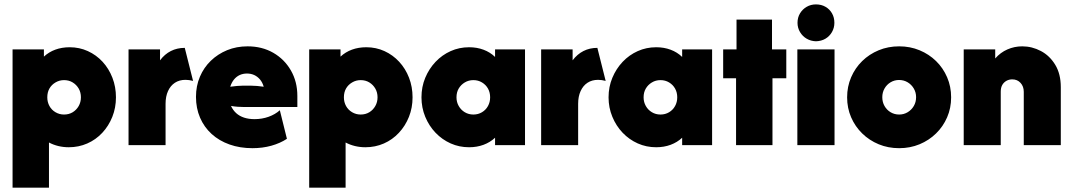

<svg xmlns="http://www.w3.org/2000/svg" viewBox="-20 -656 4847 868"><path d="M36.8 192.4V-432.6H178.5V-400Q200.7 -420.8 230.2 -431.6Q259.7 -442.4 295.1 -442.4Q338.9 -442.4 377.1 -425Q415.3 -407.6 443.8 -376.7Q472.2 -345.8 488.2 -304.5Q504.2 -263.2 504.2 -216Q504.2 -168.8 487.8 -127.8Q471.5 -86.8 442.4 -55.6Q413.2 -24.3 374.3 -7.3Q335.4 9.7 291 9.7Q266.7 9.7 243.7 4.2Q220.8 -1.4 201.4 -11.8V192.4ZM269.4 -138.2Q291.7 -138.2 308.7 -148.6Q325.7 -159 335.8 -176.7Q345.8 -194.4 345.8 -216Q345.8 -238.2 335.8 -255.6Q325.7 -272.9 308.7 -283.3Q291.7 -293.8 269.4 -293.8Q248.6 -293.8 230.9 -283.3Q213.2 -272.9 203.5 -255.9Q193.8 -238.9 193.8 -216Q193.8 -194.4 203.5 -176.7Q213.2 -159 230.9 -148.6Q248.6 -138.2 269.4 -138.2Z M561.1 0V-432.6H703.5V-383.3Q724.3 -411.1 752.4 -425.3Q780.6 -439.6 815.3 -439.6L852.8 -290.3Q843.8 -292.4 835.4 -293.8Q827.1 -295.1 818.8 -295.1Q791 -295.1 770.8 -281.9Q750.7 -268.8 739.6 -244.4Q728.5 -220.1 728.5 -186.8V0Z M1121.5 13.9Q1064.6 13.9 1017.7 -2.8Q970.8 -19.4 936.8 -50.3Q902.8 -81.2 884.4 -124Q866 -166.7 866 -218.1Q866 -267.4 883.7 -309Q901.4 -350.7 933 -381.2Q964.6 -411.8 1006.9 -429.2Q1049.3 -446.5 1099.3 -446.5Q1164.6 -446.5 1215.3 -417.4Q1266 -388.2 1295.1 -337.5Q1324.3 -286.8 1324.3 -222.2V-172.2H1083.3Q1070.1 -172.2 1055.2 -173.3Q1040.3 -174.3 1024.3 -177.1Q1033.3 -157.6 1047.9 -144.4Q1062.5 -131.2 1083.3 -124.3Q1104.2 -117.4 1130.6 -117.4Q1164.6 -117.4 1194.4 -128.1Q1224.3 -138.9 1245.1 -157.6L1277.1 -28.5Q1246.5 -8.3 1206.6 2.8Q1166.7 13.9 1121.5 13.9ZM1020.8 -263.9Q1036.1 -266 1051.4 -267.4Q1066.7 -268.8 1079.2 -268.8H1112.5Q1125.7 -268.8 1142.4 -267.4Q1159 -266 1172.2 -263.9Q1166.7 -283.3 1155.6 -296.5Q1144.4 -309.7 1129.5 -316.7Q1114.6 -323.6 1096.5 -323.6Q1078.5 -323.6 1063.5 -316.7Q1048.6 -309.7 1037.8 -296.5Q1027.1 -283.3 1020.8 -263.9Z M1377.8 192.4V-432.6H1519.4V-400Q1541.7 -420.8 1571.2 -431.6Q1600.7 -442.4 1636.1 -442.4Q1679.9 -442.4 1718.1 -425Q1756.2 -407.6 1784.7 -376.7Q1813.2 -345.8 1829.2 -304.5Q1845.1 -263.2 1845.1 -216Q1845.1 -168.8 1828.8 -127.8Q1812.5 -86.8 1783.3 -55.6Q1754.2 -24.3 1715.3 -7.3Q1676.4 9.7 1631.9 9.7Q1607.6 9.7 1584.7 4.2Q1561.8 -1.4 1542.4 -11.8V192.4ZM1610.4 -138.2Q1632.6 -138.2 1649.7 -148.6Q1666.7 -159 1676.7 -176.7Q1686.8 -194.4 1686.8 -216Q1686.8 -238.2 1676.7 -255.6Q1666.7 -272.9 1649.7 -283.3Q1632.6 -293.8 1610.4 -293.8Q1589.6 -293.8 1571.9 -283.3Q1554.2 -272.9 1544.4 -255.9Q1534.7 -238.9 1534.7 -216Q1534.7 -194.4 1544.4 -176.7Q1554.2 -159 1571.9 -148.6Q1589.6 -138.2 1610.4 -138.2Z M2100.7 9.7Q2056.2 9.7 2017.4 -7.6Q1978.5 -25 1949 -55.9Q1919.4 -86.8 1902.4 -128.1Q1885.4 -169.4 1885.4 -216Q1885.4 -263.2 1902.4 -304.2Q1919.4 -345.1 1949 -376.4Q1978.5 -407.6 2017.4 -425Q2056.2 -442.4 2100.7 -442.4Q2136.1 -442.4 2166 -431.2Q2195.8 -420.1 2218.1 -398.6V-432.6H2353.5V0H2218.1V-33.3Q2195.8 -12.5 2166 -1.4Q2136.1 9.7 2100.7 9.7ZM2120.1 -138.2Q2141.7 -138.2 2159 -148.6Q2176.4 -159 2186.1 -176.7Q2195.8 -194.4 2195.8 -216Q2195.8 -238.2 2186.1 -255.6Q2176.4 -272.9 2159 -283.3Q2141.7 -293.8 2120.1 -293.8Q2098.6 -293.8 2081.2 -283.3Q2063.9 -272.9 2053.8 -255.9Q2043.7 -238.9 2043.7 -216Q2043.7 -194.4 2053.8 -176.7Q2063.9 -159 2081.2 -148.6Q2098.6 -138.2 2120.1 -138.2Z M2426.4 0V-432.6H2568.7V-383.3Q2589.6 -411.1 2617.7 -425.3Q2645.8 -439.6 2680.6 -439.6L2718.1 -290.3Q2709 -292.4 2700.7 -293.8Q2692.4 -295.1 2684 -295.1Q2656.2 -295.1 2636.1 -281.9Q2616 -268.8 2604.9 -244.4Q2593.7 -220.1 2593.7 -186.8V0Z M2946.5 9.7Q2902.1 9.7 2863.2 -7.6Q2824.3 -25 2794.8 -55.9Q2765.3 -86.8 2748.3 -128.1Q2731.2 -169.4 2731.2 -216Q2731.2 -263.2 2748.3 -304.2Q2765.3 -345.1 2794.8 -376.4Q2824.3 -407.6 2863.2 -425Q2902.1 -442.4 2946.5 -442.4Q2981.9 -442.4 3011.8 -431.2Q3041.7 -420.1 3063.9 -398.6V-432.6H3199.3V0H3063.9V-33.3Q3041.7 -12.5 3011.8 -1.4Q2981.9 9.7 2946.5 9.7ZM2966 -138.2Q2987.5 -138.2 3004.9 -148.6Q3022.2 -159 3031.9 -176.7Q3041.7 -194.4 3041.7 -216Q3041.7 -238.2 3031.9 -255.6Q3022.2 -272.9 3004.9 -283.3Q2987.5 -293.8 2966 -293.8Q2944.4 -293.8 2927.1 -283.3Q2909.7 -272.9 2899.7 -255.9Q2889.6 -238.9 2889.6 -216Q2889.6 -194.4 2899.7 -176.7Q2909.7 -159 2927.1 -148.6Q2944.4 -138.2 2966 -138.2Z M3307.6 0V-302.1H3249.3V-432.6H3309.7V-567.4H3470.1V-432.6H3534.7V-302.1H3472.2V0Z M3584.7 0V-432.6H3752.8V0ZM3668.8 -469.4Q3645.8 -470.1 3627.1 -480.9Q3608.3 -491.7 3596.9 -510.8Q3585.4 -529.9 3585.4 -552.8Q3585.4 -577.1 3596.9 -595.8Q3608.3 -614.6 3627.1 -625.3Q3645.8 -636.1 3668.8 -636.1Q3693.1 -636.1 3711.8 -625.3Q3730.6 -614.6 3741.3 -595.8Q3752.1 -577.1 3752.1 -552.8Q3752.1 -529.9 3741 -510.8Q3729.9 -491.7 3711.5 -480.9Q3693.1 -470.1 3668.8 -469.4Z M4045.1 13.9Q3995.1 13.9 3952.4 -3.8Q3909.7 -21.5 3877.8 -52.8Q3845.8 -84 3827.8 -125.7Q3809.7 -167.4 3809.7 -216Q3809.7 -264.6 3827.8 -306.6Q3845.8 -348.6 3877.8 -379.9Q3909.7 -411.1 3952.4 -428.8Q3995.1 -446.5 4045.1 -446.5Q4094.4 -446.5 4137.2 -428.8Q4179.9 -411.1 4211.8 -379.9Q4243.8 -348.6 4261.8 -306.6Q4279.9 -264.6 4279.9 -216Q4279.9 -167.4 4261.8 -125.7Q4243.8 -84 4211.8 -52.8Q4179.9 -21.5 4137.2 -3.8Q4094.4 13.9 4045.1 13.9ZM4045.1 -138.2Q4066 -138.2 4083.3 -148.6Q4100.7 -159 4111.1 -176.7Q4121.5 -194.4 4121.5 -216.7Q4121.5 -238.2 4111.1 -255.9Q4100.7 -273.6 4083.3 -284Q4066 -294.4 4044.4 -294.4Q4023.6 -294.4 4006.2 -284Q3988.9 -273.6 3978.8 -255.9Q3968.7 -238.2 3968.7 -216.7Q3968.7 -194.4 3978.8 -176.7Q3988.9 -159 4006.2 -148.6Q4023.6 -138.2 4045.1 -138.2Z M4336.8 0V-432.6H4479.2V-391.7Q4502.8 -418.8 4534.4 -432.6Q4566 -446.5 4601.4 -446.5Q4645.8 -446.5 4685.8 -425.3Q4725.7 -404.2 4750.7 -362.8Q4775.7 -321.5 4775.7 -261.8V0H4608.3V-241Q4608.3 -265.3 4593.8 -281.2Q4579.2 -297.2 4556.2 -297.2Q4541.7 -297.2 4529.9 -290.6Q4518.1 -284 4511.1 -271.9Q4504.2 -259.7 4504.2 -241.7V0Z"/></svg>

Font: Afacad Flux Black
Style: Regular
Weight: 900
Designer: Kristian Moeller
Foundry: Dicotype
Version: Version 1.100